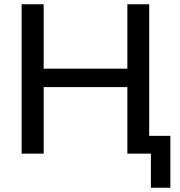

<svg xmlns="http://www.w3.org/2000/svg" viewBox="-20 -725 848 906"><path d="M692 161V0H585V-84H784V161ZM82 0V-705H186V-401H581V-705H684V0H581V-314H186V0Z"/></svg>

Font: Nunito Sans 12pt SemiBold
Style: Regular
Weight: 600
Designer: Vernon Adams
Foundry: Vernon Adams
Version: Version 3.101;gftools[0.9.27]